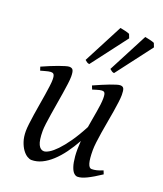

<svg xmlns="http://www.w3.org/2000/svg" viewBox="-136 -801 771 910"><g transform="rotate(20 249.5 -346.0)"><path d="M476.1 -33.2Q436.5 -6.8 408.9 6.6Q381.3 20 362.8 20Q353.5 20 344.5 11.5Q335.4 2.9 328.9 -16.6Q322.3 -36.1 319.6 -67.6Q316.9 -99.1 320.3 -145Q300.3 -108.9 278.1 -78.6Q255.9 -48.3 231.9 -26.4Q208 -4.4 182.6 7.8Q157.2 20 130.9 20Q121.1 20 108.6 12.5Q96.2 4.9 85.2 -10.3Q74.2 -25.4 66.7 -47.9Q59.1 -70.3 59.1 -100.1Q59.1 -114.7 61.8 -137.2Q64.5 -159.7 68.4 -185.5Q72.3 -211.4 77.1 -239.3Q82 -267.1 85.9 -292.5Q89.8 -317.9 92.5 -338.4Q95.2 -358.9 95.2 -371.1Q95.2 -382.3 93.8 -388.9Q92.3 -395.5 89.6 -398.7Q86.9 -401.9 83.3 -402.8Q79.6 -403.8 75.2 -403.8Q70.8 -403.8 62.5 -402.1Q54.2 -400.4 45.9 -397.9Q36.1 -395.5 24.9 -392.1L19 -410.2Q39.6 -419.4 60.3 -428Q81.1 -436.5 98.6 -442.9Q116.2 -449.2 129.6 -453.1Q143.1 -457 148.9 -457Q163.1 -457 168 -447.8Q172.9 -438.5 172.9 -416Q172.9 -401.9 169.9 -378.9Q167 -356 162.6 -328.6Q158.2 -301.3 153.3 -272Q148.4 -242.7 144 -215.3Q139.6 -188 136.7 -165Q133.8 -142.1 133.8 -127.9Q133.8 -81.1 143.8 -60.1Q153.8 -39.1 171.9 -39.1Q181.6 -39.1 197.8 -48.6Q213.9 -58.1 234.4 -79.3Q254.9 -100.6 279.1 -134.8Q303.2 -168.9 329.1 -218.3Q332.5 -239.3 336.2 -260.5Q339.8 -281.7 343.3 -301.5Q346.7 -321.3 348.9 -339.1Q351.1 -356.9 351.1 -371.1Q351.1 -382.3 349.9 -388.9Q348.6 -395.5 346.2 -398.7Q343.8 -401.9 340.6 -402.8Q337.4 -403.8 333 -403.8Q328.6 -403.8 321 -402.1Q313.5 -400.4 305.7 -397.9Q296.9 -395.5 287.1 -392.1L279.8 -410.2Q300.3 -419.4 320.3 -428Q340.3 -436.5 357.2 -442.9Q374 -449.2 386.7 -453.1Q399.4 -457 405.8 -457Q419.4 -457 423.8 -447.8Q428.2 -438.5 428.2 -416Q428.2 -401.9 425.3 -379.2Q422.4 -356.4 418 -329.3Q413.6 -302.2 408.2 -272.7Q402.8 -243.2 398.4 -215.6Q394 -188 391.1 -164.1Q388.2 -140.1 388.2 -124Q388.2 -79.6 394.5 -58.3Q400.9 -37.1 413.1 -37.1Q425.8 -37.1 438.7 -40.3Q451.7 -43.5 469.2 -50.8ZM232.9 -501Q225.6 -502 221.2 -504.9Q216.8 -507.8 210 -513.7L313.5 -712.4Q318.4 -711.4 325 -710.2Q331.5 -709 338.4 -707.3Q345.2 -705.6 351.3 -703.9Q357.4 -702.1 361.3 -700.2L369.1 -680.2ZM357.9 -501Q350.6 -502 346.2 -504.9Q341.8 -507.8 335 -513.7L438.5 -712.4Q443.4 -711.4 450 -710.2Q456.5 -709 463.4 -707.3Q470.2 -705.6 476.3 -703.9Q482.4 -702.1 486.3 -700.2L494.1 -680.2Z"/></g></svg>

Font: Gentium Plus Eur
Style: Italic
Weight: 400
Italic angle: -8°
Designer: J. Victor Gaultney, Annie Olsen, Iska Routamaa, Becca Hirsbrunner
Foundry: SIL International
Version: Version 5.000